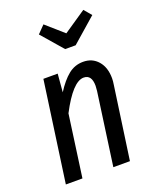

<svg xmlns="http://www.w3.org/2000/svg" viewBox="-144 -863 765 946"><g transform="rotate(-20 238.0 -389.5)"><path d="M428 -414Q428 -399 425 -381L371 0H284L337 -380Q339 -400 339 -407Q339 -465 297 -465Q240 -465 167 -325L122 0H35L109 -527H184L176 -432Q209 -484 243 -511.5Q277 -539 321 -539Q369 -539 398.5 -505Q428 -471 428 -414ZM443 -740 315 -628H260L163 -740L201 -779L292 -699L410 -779Z"/></g></svg>

Font: Fira Sans Compressed
Style: Italic
Weight: 400
Width: 1
Italic angle: -8°
Designer: bBox Type GmbH & Carrois Corporate GbR & Edenspiekermann AG
Foundry: bBox Type GmbH & Carrois Corporate GbR & Edenspiekermann AG
Version: Version 4.301